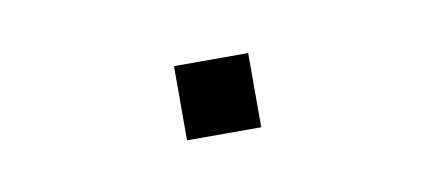

<svg xmlns="http://www.w3.org/2000/svg" viewBox="-26 -519 386 170"><g transform="rotate(-10 166.5 -433.5)"><path d="M133.3 -400V-466.7H200V-400Z"/></g></svg>

Font: Galmuri14 Regular
Style: Regular
Weight: 400
Designer: Lee Minseo (quiple)
Version: Version 2.399;hotconv 1.1.1;makeotfexe 2.6.0 DEVELOPMENT